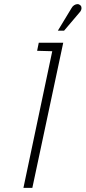

<svg xmlns="http://www.w3.org/2000/svg" viewBox="-20 -906 413 926"><path d="M362 -844Q369 -851 371.5 -858Q374 -865 372.5 -872Q371 -879 364 -883Q359 -887 351.5 -886Q344 -885 337 -880.5Q330 -876 325 -867L259 -758H289ZM159 -661 232 -659 93 0H136L285 -700H167Z"/></svg>

Font: Advent Pro Light
Style: Italic
Weight: 300
Italic angle: -12°
Version: Version 3.000